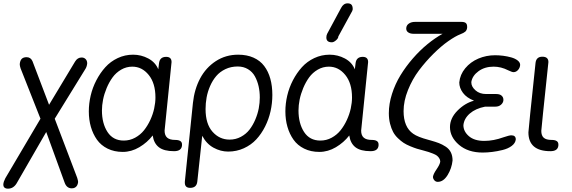

<svg xmlns="http://www.w3.org/2000/svg" viewBox="-42 -903 3450 1158"><path d="M-9.8 171.9 202.1 -187 82 -491.2Q77.1 -505.9 77.1 -516.1Q79.1 -538.1 89.1 -548.1Q99.1 -558.1 118.2 -558.1Q143.1 -558.1 153.8 -534.2L253.9 -271L411.1 -532.2Q425.8 -556.2 450.2 -556.2Q465.3 -556.2 474.6 -546.4Q483.9 -536.6 483.9 -521Q482.4 -502.9 474.1 -488.8L288.1 -187Q310.1 -127.9 356 -8.5Q401.9 110.8 423.8 169.9Q429.2 188 429.2 194.8Q427.7 207.5 422.9 215.8Q412.6 232.9 391.1 232.9Q360.4 232.9 348.1 199.2L236.8 -106.9L58.1 203.1Q38.6 234.9 5.9 234.9Q-15.6 234.9 -21 219.2Q-22 216.3 -22 209Q-21 193.4 -9.8 171.9Z M912.6 -484.9 917 -521Q921.4 -560.1 960 -560.1Q992.7 -560.1 992.7 -528.8Q950.7 -124 950.7 -115.2Q950.7 -86.4 966.3 -72.8Q981.9 -59.1 1014.6 -59.1Q1055.7 -59.1 1055.7 -32.2V-25.9Q1052.7 8.8 1007.8 8.8Q946.8 8.8 916.3 -14.9Q885.7 -38.6 878.9 -85.9Q846.2 -43.5 798.3 -15.1Q750.5 13.2 698.7 13.2Q647 13.2 606.9 -6.6Q566.9 -26.4 542.7 -60.5Q518.6 -94.7 506.1 -137.9Q493.7 -181.2 493.7 -231Q493.7 -278.3 504.9 -326.4Q516.1 -374.5 539.1 -418.7Q562 -462.9 593.3 -497.6Q624.5 -532.2 668 -552.7Q711.4 -573.2 760.7 -573.2Q809.6 -573.2 852.5 -550.3Q895.5 -527.3 912.6 -484.9ZM704.6 -55.2Q741.2 -55.2 772.9 -72.5Q804.7 -89.8 826.7 -117.4Q848.6 -145 864.5 -179.4Q880.4 -213.9 887.9 -248.8Q895.5 -283.7 895.5 -314.9Q895.5 -400.9 855 -450.9Q814.5 -501 755.9 -501Q719.7 -501 688.7 -482.9Q657.7 -464.8 637 -436.3Q616.2 -407.7 601.3 -372.1Q586.4 -336.4 579.6 -302Q572.8 -267.6 572.8 -236.8Q572.8 -158.7 606.4 -106.9Q640.1 -55.2 704.6 -55.2Z M1391.6 -502Q1351.1 -502 1317.6 -486.1Q1284.2 -470.2 1262.2 -444.3Q1240.2 -418.5 1225.3 -384.3Q1210.4 -350.1 1204.1 -315.2Q1197.8 -280.3 1197.8 -245.1Q1197.8 -155.8 1239.7 -108.4Q1281.7 -61 1342.8 -61Q1379.9 -61 1411.1 -77.9Q1442.4 -94.7 1462.9 -121.3Q1483.4 -147.9 1497.8 -181.9Q1512.2 -215.8 1518.6 -249.5Q1524.9 -283.2 1524.9 -314.9Q1524.9 -351.1 1517.6 -383.1Q1510.3 -415 1495.4 -442.4Q1480.5 -469.7 1453.6 -485.8Q1426.8 -502 1391.6 -502ZM1072.8 192.9 1121.6 -282.2Q1130.4 -364.7 1165 -429.9Q1199.7 -495.1 1259.5 -534.2Q1319.3 -573.2 1394.5 -573.2Q1446.8 -573.2 1486.8 -555.4Q1526.9 -537.6 1551.5 -504.9Q1576.2 -472.2 1588.4 -428.2Q1600.6 -384.3 1600.6 -330.1Q1600.6 -280.8 1589.8 -232.4Q1579.1 -184.1 1556.9 -139.9Q1534.7 -95.7 1503.7 -62.3Q1472.7 -28.8 1428.7 -8.8Q1384.8 11.2 1334 11.2Q1288.6 11.2 1245.8 -12.2Q1203.1 -35.6 1177.7 -84L1147.9 192.9Q1143.6 230 1105 230Q1072.8 230 1072.8 199.2Z M2098.1 -484.9 2102.5 -521Q2106.9 -560.1 2145.5 -560.1Q2178.2 -560.1 2178.2 -528.8Q2136.2 -124 2136.2 -115.2Q2136.2 -86.4 2151.9 -72.8Q2167.5 -59.1 2200.2 -59.1Q2241.2 -59.1 2241.2 -32.2V-25.9Q2238.3 8.8 2193.4 8.8Q2132.3 8.8 2101.8 -14.9Q2071.3 -38.6 2064.5 -85.9Q2031.7 -43.5 1983.9 -15.1Q1936 13.2 1884.3 13.2Q1832.5 13.2 1792.5 -6.6Q1752.4 -26.4 1728.3 -60.5Q1704.1 -94.7 1691.7 -137.9Q1679.2 -181.2 1679.2 -231Q1679.2 -278.3 1690.4 -326.4Q1701.7 -374.5 1724.6 -418.7Q1747.6 -462.9 1778.8 -497.6Q1810.1 -532.2 1853.5 -552.7Q1897 -573.2 1946.3 -573.2Q1995.1 -573.2 2038.1 -550.3Q2081.1 -527.3 2098.1 -484.9ZM1890.1 -55.2Q1926.8 -55.2 1958.5 -72.5Q1990.2 -89.8 2012.2 -117.4Q2034.2 -145 2050 -179.4Q2065.9 -213.9 2073.5 -248.8Q2081.1 -283.7 2081.1 -314.9Q2081.1 -400.9 2040.5 -450.9Q2000 -501 1941.4 -501Q1905.3 -501 1874.3 -482.9Q1843.3 -464.8 1822.5 -436.3Q1801.8 -407.7 1786.9 -372.1Q1772 -336.4 1765.1 -302Q1758.3 -267.6 1758.3 -236.8Q1758.3 -158.7 1792 -106.9Q1825.7 -55.2 1890.1 -55.2ZM2082.5 -836.9 1998.5 -683.1Q1998.5 -671.9 1984.6 -659.9Q1970.7 -647.9 1959.5 -647.9Q1926.3 -647.9 1926.3 -676.8Q1926.3 -689.5 1931.2 -699.2L2015.1 -855Q2029.3 -882.8 2054.2 -882.8Q2070.8 -882.8 2078.1 -874.3Q2085.4 -865.7 2085.4 -847.2Q2085.4 -845.7 2082.5 -836.9Z M2598.1 193.8Q2585.9 193.8 2577.6 184.3Q2569.3 174.8 2569.3 163.1Q2571.8 146 2591.3 117.7Q2610.8 89.4 2613.3 71.8Q2613.3 60.5 2606.9 51Q2600.6 41.5 2593 35.6Q2585.4 29.8 2569.1 23.2Q2552.7 16.6 2543 13.7Q2533.2 10.7 2512.2 4.9Q2488.8 -1 2472.4 -6.1Q2456.1 -11.2 2432.4 -21Q2408.7 -30.8 2392.3 -41.5Q2376 -52.2 2357.9 -69.6Q2339.8 -86.9 2328.9 -107.4Q2317.9 -127.9 2310.5 -157Q2303.2 -186 2303.2 -220.2Q2303.2 -276.9 2322.3 -336.7Q2341.3 -396.5 2373.5 -449.2Q2405.8 -502 2447.8 -550.3Q2489.7 -598.6 2535.6 -636.2Q2581.5 -673.8 2627.4 -699.2H2452.1Q2433.1 -699.2 2420.7 -707.3Q2408.2 -715.3 2408.2 -730V-733.9Q2409.7 -751.5 2424.6 -761.2Q2439.5 -771 2460.4 -771H2741.2Q2759.3 -771 2767.3 -764.2Q2775.4 -757.3 2775.4 -742.2V-735.8Q2773.4 -720.2 2764.2 -712.2Q2754.9 -704.1 2735.4 -696.8Q2705.1 -685.1 2662.4 -655.3Q2619.6 -625.5 2572.5 -578.9Q2525.4 -532.2 2485.1 -478.8Q2444.8 -425.3 2418.5 -359.6Q2392.1 -293.9 2392.1 -232.9Q2392.1 -136.2 2450.2 -96.2Q2477.5 -76.7 2542 -59.6Q2544.4 -58.6 2549.3 -57.6L2549.8 -57.1H2550.3H2550.8H2551.3L2551.8 -56.6H2552.2H2552.7H2553.2L2553.7 -56.2H2554.2Q2585.4 -47.4 2605.2 -39.8Q2625 -32.2 2646 -18.6Q2667 -4.9 2677.2 15.9Q2687.5 36.6 2687.5 64.9Q2682.6 112.3 2657.5 153.1Q2632.3 193.8 2598.1 193.8Z M2869.1 17.1Q2780.8 17.1 2726.3 -29.5Q2671.9 -76.2 2671.9 -136.2Q2671.9 -189.9 2717 -235.6Q2762.2 -281.2 2816.9 -295.9Q2772.5 -313 2750.2 -343Q2728 -373 2728 -405.8Q2732.4 -453.1 2763.9 -491.2Q2795.4 -529.3 2843 -549.6Q2890.6 -569.8 2943.8 -569.8Q2967.3 -569.8 2992.2 -566.7Q3017.1 -563.5 3041 -556.9Q3064.9 -550.3 3080.1 -538.3Q3095.2 -526.4 3095.2 -511.2Q3093.8 -493.2 3082 -480.5Q3070.3 -467.8 3055.2 -467.8Q3046.4 -467.8 3022.9 -479Q2980 -501 2935.1 -501Q2881.8 -501 2844.5 -473.9Q2807.1 -446.8 2800.8 -409.2V-404.8Q2800.8 -380.4 2825.7 -358.2Q2850.6 -335.9 2890.1 -335.9H2951.2Q2972.2 -335.9 2983.2 -326.2Q2994.1 -316.4 2994.1 -301.8V-297.9Q2992.7 -282.7 2979.5 -271.2Q2966.3 -259.8 2945.8 -259.8H2883.8Q2826.2 -248.5 2791.5 -218.3Q2756.8 -188 2752.9 -147.9Q2752.9 -110.4 2785.9 -81.8Q2818.8 -53.2 2878.9 -53.2Q2934.6 -53.2 2995.1 -75.2Q3029.3 -86.9 3042 -86.9Q3068.8 -86.9 3068.8 -62Q3066.4 -39.6 3044.2 -22.9Q3022 -6.3 2989 1.7Q2956.1 9.8 2926 13.4Q2896 17.1 2869.1 17.1Z M3265.6 -528.8Q3222.7 -124 3222.7 -113.8Q3222.7 -85.4 3237.3 -72.3Q3252 -59.1 3284.7 -59.1Q3325.7 -59.1 3325.7 -32.2V-25.9Q3322.8 8.8 3277.8 8.8Q3145 8.8 3145 -105Q3145 -119.1 3188 -523.9Q3192.4 -561 3229 -561Q3265.6 -561 3265.6 -528.8Z"/></svg>

Font: BPreplay
Style: Italic
Weight: 400
Italic angle: -6°
Designer: Magenta/George Triantafyllakos
Foundry: Magenta/George Triantafyllakos
Version: Version 1.00